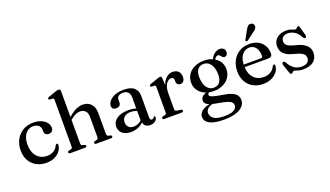

<svg xmlns="http://www.w3.org/2000/svg" viewBox="-83 -1359 3823 2224"><g transform="rotate(-20 1828.0 -247.0)"><path d="M471 -349.5Q471 -326 455.5 -310.2Q440 -294.5 414.5 -294.5Q389.5 -294.5 375.8 -308.8Q362 -323 362 -346.5V-362.5Q362 -397.5 337.5 -419Q313 -440.5 270.5 -440.5Q232 -440.5 202.2 -418.8Q172.5 -397 155.5 -357.2Q138.5 -317.5 138.5 -264Q138.5 -199 160.5 -153.8Q182.5 -108.5 221.5 -85Q260.5 -61.5 310 -61.5Q357.5 -61.5 392.2 -83.5Q427 -105.5 442 -142Q448.5 -150 452.5 -153Q456.5 -156 462 -156Q468.5 -156 471.5 -150.5Q474.5 -145 474 -137.5Q470.5 -96 444.5 -62.2Q418.5 -28.5 375.2 -8.5Q332 11.5 277 11.5Q207 11.5 153.8 -17.8Q100.5 -47 70.8 -100.2Q41 -153.5 41 -225.5Q41 -297 71.2 -354.5Q101.5 -412 156.5 -445.8Q211.5 -479.5 285.5 -479.5Q342.5 -479.5 384.2 -461.5Q426 -443.5 448.5 -414Q471 -384.5 471 -349.5Z M702 -344 682.5 -363.5 704.5 -382.5Q764 -436 808.8 -457.8Q853.5 -479.5 894.5 -479.5Q957.5 -479.5 996 -439.8Q1034.5 -400 1034.5 -332V-70Q1034.5 -55.5 1040.2 -48.2Q1046 -41 1056 -38.5L1077.5 -33.5Q1086 -31 1090 -26.8Q1094 -22.5 1094 -16Q1094 -9 1088.8 -4.5Q1083.5 0 1072 0H893Q870.5 0 870.5 -17Q870.5 -28.5 885.5 -33.5L909 -38.5Q920 -41.5 924.8 -48.8Q929.5 -56 929.5 -70V-316Q929.5 -366 904.8 -391Q880 -416 839 -416Q814 -416 785 -403.2Q756 -390.5 723.5 -362.5ZM716 -712V-68Q716 -54.5 721 -48Q726 -41.5 735.5 -38.5L758 -33.5Q773.5 -28.5 773.5 -17Q773.5 0 751 0H572Q561 0 555.8 -4.5Q550.5 -9 550.5 -16Q550.5 -22.5 554.5 -26.8Q558.5 -31 567 -33.5L591 -38.5Q601 -41.5 606 -48Q611 -54.5 611 -67.5V-641.5Q611 -653 607.2 -658Q603.5 -663 595 -663.5L561 -665Q552.5 -666.5 549 -670Q545.5 -673.5 545.5 -679Q545.5 -685.5 549.5 -689.8Q553.5 -694 564.5 -697.5L648.5 -727Q664 -732.5 673.5 -735Q683 -737.5 691 -737.5Q703.5 -737.5 709.8 -730.8Q716 -724 716 -712Z M1472.5 -61V-71L1466 -74V-359.5Q1466 -403 1444.2 -426Q1422.5 -449 1383 -449Q1345 -449 1326 -433.2Q1307 -417.5 1307 -396V-357Q1307 -332.5 1291.2 -319.5Q1275.5 -306.5 1248 -306.5Q1223.5 -306.5 1210.8 -319.2Q1198 -332 1198 -353Q1198 -383.5 1222 -412.5Q1246 -441.5 1291.5 -460.2Q1337 -479 1402.5 -479Q1487.5 -479 1528.8 -442.5Q1570 -406 1570 -344.5V-74Q1570 -58 1576.2 -50.5Q1582.5 -43 1593.5 -43Q1606 -43 1611.2 -48.5Q1616.5 -54 1620.5 -60Q1623 -63 1625.8 -65.2Q1628.5 -67.5 1632 -67.5Q1637 -67.5 1639.5 -63.8Q1642 -60 1642 -54Q1642 -39.5 1632.2 -24.5Q1622.5 -9.5 1603.5 1Q1584.5 11.5 1556.5 11.5Q1517 11.5 1494.8 -7.2Q1472.5 -26 1472.5 -61ZM1175.5 -104Q1175.5 -163 1228.2 -200.8Q1281 -238.5 1375 -238.5Q1409 -238.5 1437.2 -232.2Q1465.5 -226 1487 -216L1479 -189.5Q1458.5 -198 1436.8 -203.8Q1415 -209.5 1389 -209.5Q1339.5 -209.5 1311.8 -185.8Q1284 -162 1284 -121Q1284 -80.5 1306.8 -59Q1329.5 -37.5 1365.5 -37.5Q1398.5 -37.5 1429.2 -52.5Q1460 -67.5 1482 -95.5L1492.5 -72.5Q1463 -32.5 1416.5 -10.5Q1370 11.5 1318 11.5Q1255 11.5 1215.2 -19.8Q1175.5 -51 1175.5 -104Z M1858 -260.5Q1858 -331.5 1878.8 -380.2Q1899.5 -429 1933 -454.2Q1966.5 -479.5 2004.5 -479.5Q2049.5 -479.5 2074.2 -454.5Q2099 -429.5 2099 -385.5Q2099 -351.5 2084.5 -333.8Q2070 -316 2046.5 -316Q2023.5 -316 2010.5 -329Q1997.5 -342 1997.5 -365.5V-382.5Q1997.5 -399.5 1989.5 -407.8Q1981.5 -416 1963.5 -416Q1942 -416 1921.5 -398.8Q1901 -381.5 1888 -347.2Q1875 -313 1875 -260.5ZM1869.5 -450 1875 -331.5V-68Q1875 -55.5 1880.8 -49Q1886.5 -42.5 1900.5 -40.5L1945.5 -34.5Q1955.5 -33 1960.5 -28.5Q1965.5 -24 1965.5 -16.5Q1965.5 -9 1959.8 -4.5Q1954 0 1943 0H1731.5Q1720 0 1714.8 -4.5Q1709.5 -9 1709.5 -16Q1709.5 -22.5 1713.5 -26.8Q1717.5 -31 1726 -33.5L1750 -38.5Q1760 -41 1765 -47.8Q1770 -54.5 1770 -67.5V-379Q1770 -390 1766.2 -395Q1762.5 -400 1754 -401L1720 -402.5Q1711.5 -403.5 1708 -407Q1704.5 -410.5 1704.5 -416.5Q1704.5 -422.5 1708.8 -426.8Q1713 -431 1723.5 -435L1806 -463.5Q1825 -471 1834.5 -473.2Q1844 -475.5 1850 -475.5Q1859 -475.5 1863.8 -469.5Q1868.5 -463.5 1869.5 -450Z M2456 -31.5Q2385.5 -43 2353.8 -52.2Q2322 -61.5 2313.8 -70Q2305.5 -78.5 2305.5 -87Q2305.5 -97 2313 -105.5Q2320.5 -114 2339 -122.5L2326 -129.5Q2285.5 -123 2262.5 -110.2Q2239.5 -97.5 2230 -81.5Q2220.5 -65.5 2220.5 -47.5Q2220.5 -26 2234.2 -9.8Q2248 6.5 2286 19.8Q2324 33 2398 45Q2458.5 55 2491.8 67Q2525 79 2538 93.5Q2551 108 2551 127Q2551 152 2534.8 170.2Q2518.5 188.5 2485 198.2Q2451.5 208 2398.5 208Q2306 208 2267.5 180.2Q2229 152.5 2229 108Q2229 78 2257.2 54.2Q2285.5 30.5 2340 23.5L2330 9Q2227.5 21.5 2187.2 54.8Q2147 88 2147 129Q2147 162 2170.2 188.2Q2193.5 214.5 2245.2 229.8Q2297 245 2382 245Q2508.5 245 2576.2 204Q2644 163 2644 99Q2644 64.5 2626.5 39.2Q2609 14 2567.8 -3.5Q2526.5 -21 2456 -31.5ZM2478.5 -427.5 2505 -422Q2524 -457 2536.5 -468.5Q2549 -480 2563.5 -480Q2576 -480 2583.2 -473.2Q2590.5 -466.5 2596.5 -458Q2602.5 -449.5 2610.2 -442.8Q2618 -436 2631.5 -436Q2650 -436 2661 -449.5Q2672 -463 2672 -485.5Q2672 -511.5 2654.2 -527Q2636.5 -542.5 2608 -542.5Q2575.5 -542.5 2546 -521.2Q2516.5 -500 2495 -457.5ZM2603.5 -299Q2603.5 -350 2576.8 -390.5Q2550 -431 2502 -454.5Q2454 -478 2389 -478Q2323.5 -478 2272.8 -454Q2222 -430 2193.5 -386.8Q2165 -343.5 2165 -286Q2165 -236 2191.8 -195.2Q2218.5 -154.5 2266.8 -130.8Q2315 -107 2379.5 -107Q2445.5 -107 2496 -131.2Q2546.5 -155.5 2575 -198.8Q2603.5 -242 2603.5 -299ZM2370 -443.5Q2422 -445 2454.8 -404.2Q2487.5 -363.5 2492.5 -291.5Q2497.5 -222.5 2472.8 -184Q2448 -145.5 2398 -143.5Q2364 -142.5 2337.5 -160.2Q2311 -178 2295.2 -212.8Q2279.5 -247.5 2275.5 -295Q2272.5 -341.5 2282.2 -374Q2292 -406.5 2314.5 -424.2Q2337 -442 2370 -443.5Z M3150.5 -291.5Q3150.5 -269 3137.2 -257.2Q3124 -245.5 3098.5 -245.5H2779V-277H3019Q3043 -277 3043 -298.5Q3043 -365.5 3014.2 -403Q2985.5 -440.5 2937.5 -440.5Q2899.5 -440.5 2870.5 -419Q2841.5 -397.5 2825.2 -357.8Q2809 -318 2809 -264Q2809 -164.5 2856.8 -113Q2904.5 -61.5 2981.5 -61.5Q3031 -61.5 3067.2 -84Q3103.5 -106.5 3118.5 -143.5Q3124.5 -151.5 3128.8 -154.8Q3133 -158 3138 -158Q3145 -158 3148 -152.2Q3151 -146.5 3150.5 -138.5Q3147.5 -97 3120.8 -63Q3094 -29 3049.5 -8.8Q3005 11.5 2948.5 11.5Q2878.5 11.5 2825 -17.8Q2771.5 -47 2741.8 -100.5Q2712 -154 2712 -225.5Q2712 -298.5 2741 -355.8Q2770 -413 2823.8 -446.2Q2877.5 -479.5 2951 -479.5Q3012 -479.5 3057 -455.5Q3102 -431.5 3126.2 -389.2Q3150.5 -347 3150.5 -291.5ZM2980 -638Q2994 -665.5 3009.2 -681Q3024.5 -696.5 3047.5 -693.5Q3067.5 -691.5 3077.2 -677.2Q3087 -663 3085 -647Q3083 -629.5 3070.5 -615.8Q3058 -602 3036 -588.5L2948 -521.5Q2942.5 -519 2936.5 -518.8Q2930.5 -518.5 2926.5 -522Q2921.5 -526.5 2922.8 -531.8Q2924 -537 2927 -542.5Z M3410 -443Q3372.5 -443 3350.8 -423.5Q3329 -404 3329 -373Q3329 -353.5 3338 -338Q3347 -322.5 3370.5 -309.8Q3394 -297 3437.5 -286Q3506.5 -270 3545.5 -246.8Q3584.5 -223.5 3600.2 -194.2Q3616 -165 3616 -129Q3616 -65.5 3570.8 -27Q3525.5 11.5 3441 11.5Q3410 11.5 3389.8 6Q3369.5 0.5 3356.2 -5Q3343 -10.5 3333 -10.5Q3323 -10.5 3317 -5Q3311 0.5 3306 6.2Q3301 12 3292 12Q3285.5 12 3281.8 7.8Q3278 3.5 3274 -7L3237.5 -113Q3233.5 -126.5 3235.2 -135.2Q3237 -144 3246 -147.5Q3255 -151 3262 -147.5Q3269 -144 3274.5 -134.5Q3296.5 -93.5 3322 -69.2Q3347.5 -45 3376.2 -35Q3405 -25 3435.5 -25Q3483 -25 3506.5 -45Q3530 -65 3530 -98Q3530 -118 3520 -134.2Q3510 -150.5 3483.8 -164.5Q3457.5 -178.5 3408.5 -190.5Q3348 -205 3312 -226Q3276 -247 3260.2 -276.5Q3244.5 -306 3244.5 -344.5Q3244.5 -384.5 3264.5 -414.8Q3284.5 -445 3320.8 -462.2Q3357 -479.5 3405.5 -479.5Q3437 -479.5 3456.5 -473.2Q3476 -467 3488.8 -461Q3501.5 -455 3511.5 -455Q3522 -455 3528 -461Q3534 -467 3539.2 -473Q3544.5 -479 3553 -479Q3558.5 -479 3562.8 -475Q3567 -471 3568.5 -461.5L3597 -361Q3600.5 -346.5 3599.5 -337Q3598.5 -327.5 3589 -323.5Q3580 -320.5 3573.5 -325.2Q3567 -330 3559.5 -341.5Q3531 -396.5 3491.5 -419.8Q3452 -443 3410 -443Z"/></g></svg>

Font: Fraunces 17pt
Style: Regular
Weight: 400
Version: Version 1.000;[b76b70a41]